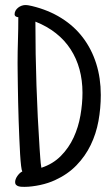

<svg xmlns="http://www.w3.org/2000/svg" viewBox="-20 -724 431 757"><path d="M377.4 -349.6Q377.4 -297.4 368.2 -246.8Q358.9 -196.3 337.6 -152.3Q316.4 -108.4 281.7 -72.5Q247.1 -36.6 196.8 -13.7Q184.1 -7.8 169.2 -2.9Q154.3 2 138.4 5.4Q122.6 8.8 106.9 10.7Q91.3 12.7 77.6 12.7Q72.3 12.7 65.7 12.5Q59.1 12.2 53.2 10.5Q47.4 8.8 43.5 4.9Q39.6 1 39.6 -5.9Q39.6 -11.7 42 -18.1Q44.4 -24.4 48.6 -30.3Q52.7 -36.1 57.6 -40.8Q62.5 -45.4 67.9 -47.9Q65.4 -51.8 63.2 -69.8Q61 -87.9 59.3 -115.7Q57.6 -143.6 56.2 -178Q54.7 -212.4 53.5 -249Q52.2 -285.6 51.5 -322Q50.8 -358.4 50.3 -389.2Q49.8 -419.9 49.6 -442.6Q49.3 -465.3 49.3 -475.6Q49.3 -521.5 50.8 -565.9Q52.2 -610.4 52.2 -656.2Q46.9 -656.2 42.2 -659.2Q37.6 -662.1 37.6 -668Q37.6 -675.8 41.5 -682.4Q45.4 -689 51.5 -693.8Q57.6 -698.7 65.2 -701.4Q72.8 -704.1 79.6 -704.1Q86.4 -704.1 92.8 -702.9Q99.1 -701.7 106 -700.2Q170.9 -684.6 221.7 -652.8Q272.5 -621.1 306.9 -575.7Q341.3 -530.3 359.4 -473.1Q377.4 -416 377.4 -349.6ZM305.2 -358.4Q305.2 -407.2 293.5 -450.4Q281.7 -493.7 258.5 -529.5Q235.4 -565.4 200.4 -593Q165.5 -620.6 119.6 -638.7V-636.7Q119.6 -510.7 123.8 -387Q127.9 -263.2 136.2 -137.7Q137.7 -118.7 138.9 -99.9Q140.1 -81.1 143.1 -62.5Q189 -77.6 220.2 -109.4Q251.5 -141.1 270.3 -181.9Q289.1 -222.7 297.1 -268.8Q305.2 -314.9 305.2 -358.4Z"/></svg>

Font: Just Another Hand
Style: Regular
Weight: 400
Designer: Astigmatic (AOETI)
Foundry: Astigmatic (AOETI)
Version: Version 1.001